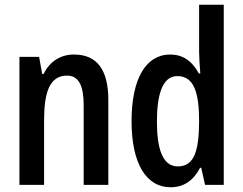

<svg xmlns="http://www.w3.org/2000/svg" viewBox="-20 -780 1026 810"><path d="M62 0H166V-271C166 -386 187 -461 263 -461C312 -461 333 -419 333 -336V0H437V-358C437 -486 389 -550 292 -550C235 -550 189 -520 164 -468H158L145 -540H62Z M700 10C755 10 796 -18 824 -72H829L845 0H924V-760H820V-562C820 -540 822 -509 825 -470H819C789 -525 749 -550 698 -550C595 -550 535 -447 535 -269C535 -91 596 10 700 10ZM730 -78C664 -78 642 -157 642 -267C642 -375 663 -459 728 -459C800 -459 820 -386 820 -268C819 -153 804 -78 730 -78Z"/></svg>

Font: Kathrein 67 Medium Condensed
Style: Regular
Weight: 500
Width: 3
Designer: Lazydogs Typefoundry, based on Open Sans by Ascender Corporation
Foundry: Lazydogs Typefoundry
Version: Version 1.003;PS 001.003;hotconv 1.0.88;makeotf.lib2.5.64775